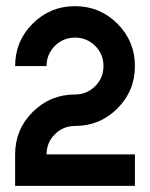

<svg xmlns="http://www.w3.org/2000/svg" viewBox="-20 -606 489 626"><path d="M224.6 -195.3Q186 -195.3 158.9 -168.2Q131.8 -141.1 131.8 -102.5H419.9V0H29.3V-102.5Q29.3 -183.6 86.4 -240.7Q143.6 -297.9 224.6 -297.9Q263.2 -297.9 290.3 -325Q317.4 -352.1 317.4 -390.6Q317.4 -429.2 290.3 -456.3Q263.2 -483.4 224.6 -483.4Q186 -483.4 158.9 -456.3Q131.8 -429.2 131.8 -390.6H29.3Q29.3 -471.7 86.4 -528.8Q143.6 -585.9 224.6 -585.9Q305.7 -585.9 362.8 -528.8Q419.9 -471.7 419.9 -390.6Q419.9 -309.6 362.8 -252.4Q305.7 -195.3 224.6 -195.3Z"/></svg>

Font: NAYAKA
Style: Regular
Weight: 400
Designer: R.S. Wihananto
Foundry: R.S. Wihananto
Version: Version 1.92